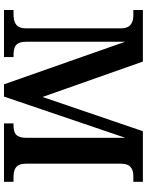

<svg xmlns="http://www.w3.org/2000/svg" viewBox="96 -850 754 987"><g transform="rotate(90 473.5 -357.0)"><path d="M32 0H274V-49H269C222 -49 195 -57 195 -117V-623L414 0H477L689 -624V-111C687 -60 665 -49 623 -49H615V0H915V-49H891C851 -49 822 -61 822 -112V-602C822 -653 852 -665 888 -665H915V-714H655L479 -198L297 -714H32V-665H58C94 -665 126 -653 126 -602V-112C126 -60 94 -49 52 -49H32Z"/></g></svg>

Font: Noto Serif Sinhala SemiBold
Style: Regular
Weight: 600
Designer: Jelle Bosma - Monotype Design Team
Foundry: Monotype Imaging Inc.
Version: Version 2.007